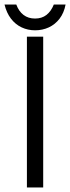

<svg xmlns="http://www.w3.org/2000/svg" viewBox="-34 -829 310 849"><path d="M85 0V-667H157V0ZM121 -695Q89 -695 61.5 -708Q34 -721 14.5 -746.5Q-5 -772 -14 -809H38Q49 -779 70 -763Q91 -747 121 -747Q151 -747 171.5 -763Q192 -779 204 -809H256Q249 -772 229.5 -746.5Q210 -721 182 -708Q154 -695 121 -695Z"/></svg>

Font: Maven Pro
Style: Regular
Weight: 400
Designer: Joe Prince
Foundry: Joe Prince
Version: Version 2.103